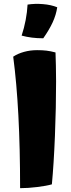

<svg xmlns="http://www.w3.org/2000/svg" viewBox="-20 -951 372 1003"><path d="M273 -526Q273 -390 267 -241.5Q261 -93 251 12Q223 20 174.5 26Q126 32 85 32Q85 -177 76 -348Q67 -519 49 -655Q73 -671 105.5 -680Q138 -689 174 -689Q201 -689 222.5 -686.5Q244 -684 270 -677Q271 -646 272 -607.5Q273 -569 273 -526ZM279 -913Q273 -873 255 -834Q237 -795 206 -751Q174 -751 146.5 -754.5Q119 -758 93 -765Q106 -804 114 -846Q122 -888 124 -927Q162 -933 204.5 -929.5Q247 -926 279 -913Z"/></svg>

Font: Atma
Style: Bold
Weight: 700
Designer: Gregori Vincens, Jeremie Hornus, Riccardo Olocco, Yoann Minet.
Foundry: black foundry
Version: Version 1.102;PS 1.100;hotconv 1.0.86;makeotf.lib2.5.63406